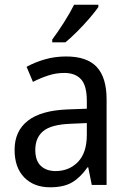

<svg xmlns="http://www.w3.org/2000/svg" viewBox="-20 -786 548 816"><path d="M261 -546Q350 -546 391.5 -501Q433 -456 433 -364V0H370L355 -75H352Q322 -32 286.5 -11Q251 10 193 10Q124 10 83 -32Q42 -74 42 -149Q42 -229 98.5 -273Q155 -317 269 -321L349 -324V-357Q349 -422 324.5 -449Q300 -476 253 -476Q218 -476 184.5 -465Q151 -454 120 -438L93 -502Q127 -521 170 -533.5Q213 -546 261 -546ZM281 -260Q198 -257 164 -229Q130 -201 130 -149Q130 -103 153.5 -81Q177 -59 216 -59Q274 -59 311.5 -98Q349 -137 349 -213V-263ZM398 -756Q385 -737 360.5 -708.5Q336 -680 308 -652Q280 -624 258 -606H202V-618Q226 -650 252 -691Q278 -732 295 -766H398Z"/></svg>

Font: Noto Sans Sinhala UI SemiCondensed
Style: Regular
Weight: 400
Width: 4
Designer: Jelle Bosma - Monotype Design Team
Foundry: Monotype Imaging Inc.
Version: Version 2.006; ttfautohint (v1.8.4.7-5d5b)